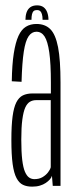

<svg xmlns="http://www.w3.org/2000/svg" viewBox="-20 -694 278 717"><path d="M100 3Q116.5 3 129 -0.8Q141.5 -4.5 150.8 -10.8Q160 -17 166 -23.8Q172 -30.5 174 -37.5L177 0H206V-385.5Q206 -470.5 196.8 -518Q187.5 -565.5 168 -585Q148.5 -604.5 116 -604.5Q93.5 -604.5 76.8 -594.2Q60 -584 49 -560Q38 -536 31.5 -494.8Q25 -453.5 24 -390.5L60.5 -388.5Q62.5 -460 68.8 -500.8Q75 -541.5 86.8 -558.5Q98.5 -575.5 116 -575.5Q135 -575.5 146.5 -557.8Q158 -540 164 -498.5Q170 -457 170 -385.5V-345H101Q80.5 -345 65.5 -337.8Q50.5 -330.5 41 -311.8Q31.5 -293 27 -259.2Q22.5 -225.5 22.5 -171.5Q22.5 -116 27.2 -81.5Q32 -47 41.8 -28.8Q51.5 -10.5 65.8 -3.8Q80 3 100 3ZM108.5 -25Q97.5 -25 88.8 -31Q80 -37 73.2 -52.5Q66.5 -68 63 -97Q59.5 -126 59.5 -173Q59.5 -219 63.5 -248.2Q67.5 -277.5 74.5 -292.8Q81.5 -308 91.8 -314Q102 -320 114.5 -320H169.5V-69.5Q167.5 -61 159.5 -50.5Q151.5 -40 138.8 -32.5Q126 -25 108.5 -25ZM118.5 -674Q103 -674 93.2 -667Q83.5 -660 79.2 -647.5Q75 -635 75 -620H97.5Q97.5 -632.5 99.5 -640.8Q101.5 -649 105.8 -652.8Q110 -656.5 118.5 -656.5Q125.5 -656.5 129.8 -653Q134 -649.5 136.5 -641.2Q139 -633 139 -620H161Q161 -635 156.5 -647.5Q152 -660 142.8 -667Q133.5 -674 118.5 -674Z"/></svg>

Font: Anybody ExtraCondensed ExtraLight
Style: Regular
Weight: 250
Width: 2
Version: Version 1.113;gftools[0.9.25]